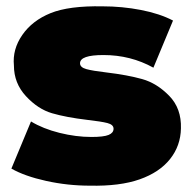

<svg xmlns="http://www.w3.org/2000/svg" viewBox="-20 -577 605 607"><path d="M16 -44 78 -193Q116 -170 168 -157Q220 -144 269 -144Q308 -144 323.5 -150.5Q339 -157 339 -170Q339 -183 319.5 -188Q300 -193 256 -198Q189 -206 144.5 -219Q100 -232 62 -273Q24 -314 24 -370Q19 -421 50.5 -466.5Q82 -512 140 -535.5Q198 -559 304 -557Q366 -557 425.5 -545.5Q485 -534 527 -512L465 -363Q393 -403 307 -403Q233 -403 233 -377Q233 -364 253 -358.5Q273 -353 316 -348Q383 -340 429.5 -327Q476 -314 515 -274Q554 -234 552 -171Q551 -116 517.5 -74Q484 -32 421.5 -10Q359 12 264 10Q194 10 126 -5Q58 -20 16 -44Z"/></svg>

Font: AtCorfu Sans
Style: AtCorfu Sans Black
Weight: 900
Designer: Kostas Teopoulos
Foundry: Kostas Teopoulos
Version: Version 1.00 July 8, 2025, initial release